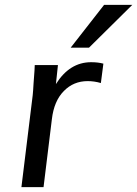

<svg xmlns="http://www.w3.org/2000/svg" viewBox="-20 -768 563 788"><path d="M67.9 0 114.3 -377.9Q115.2 -386.2 116 -397.9Q116.7 -409.7 117.7 -425.3L121.6 -478.5L122.6 -501H217.8L209.5 -422.9Q265.6 -512.7 354 -512.7Q382.3 -512.7 404.3 -506.8L394 -427.2Q367.2 -435.1 339.8 -435.1Q281.7 -435.1 242.2 -394.5Q201.7 -354 192.9 -278.8L158.7 0ZM270 -572.3 407.2 -748H522.9L345.2 -572.3Z"/></svg>

Font: Ride
Style: Italic
Weight: 400
Version: Version 3.000